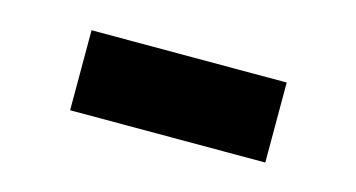

<svg xmlns="http://www.w3.org/2000/svg" viewBox="-33 -443 568 306"><g transform="rotate(15 251.0 -290.0)"><path d="M90.5 -223.5H412.5V-355.5H90.5Z"/></g></svg>

Font: Spartan
Style: Bold
Weight: 700
Designer: Matt Bailey, Mirko Velimirovic
Foundry: Matt Bailey
Version: Version 1.003; ttfautohint (v1.8.3)